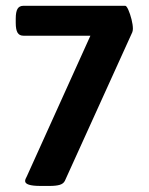

<svg xmlns="http://www.w3.org/2000/svg" viewBox="-20 -627 505 649"><path d="M64.9 -15.1Q64.9 -21 70.8 -31.2L285.6 -506.3H59.1Q45.4 -506.3 39.3 -516.6Q33.2 -526.9 33.2 -549.8V-564Q33.2 -586.9 39.3 -597.2Q45.4 -607.4 59.1 -607.4H403.3Q407.7 -607.4 413.8 -593.8Q419.9 -580.1 424.6 -561.5Q429.2 -543 429.2 -529.8Q429.2 -523.9 427.2 -518.1L199.2 -15.6Q194.3 -5.9 181.9 -2.2Q169.4 1.5 148.4 1.5H116.7Q64.9 1.5 64.9 -15.1Z"/></svg>

Font: Jaldi
Style: Bold
Weight: 400
Designer: Pablo Cosgaya and Nicolas Silva
Foundry: Omnibus-Type
Version: Version 1.007